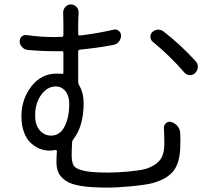

<svg xmlns="http://www.w3.org/2000/svg" viewBox="-20 -807 978 862"><path d="M137.7 -287.1Q137.7 -246.1 158.2 -222.2Q178.7 -198.2 209 -198.2Q250 -198.2 270.5 -240.2Q291 -282.2 291 -339.8Q291 -376 273.9 -397.5Q256.8 -418.9 230.5 -418.9Q192.4 -418.9 165 -381.3Q137.7 -343.8 137.7 -287.1ZM715.8 -231.4Q714.8 -245.1 725.6 -254.4Q736.3 -263.7 750 -258.8Q766.6 -253.9 777.8 -239.7Q789.1 -225.6 789.1 -207Q790 -194.3 790 -181.6Q790 -162.1 789.1 -141.6Q786.1 -72.3 756.8 -37.1Q727.5 -2 663.1 15.6Q630.9 23.4 569.3 29.3Q507.8 35.2 460 35.2Q388.7 35.2 343.3 27.8Q297.9 20.5 274.4 3.9Q251 -12.7 242.2 -32.2Q233.4 -51.8 233.4 -82Q233.4 -101.6 235.4 -127.9Q235.4 -130.9 233.4 -132.3Q231.4 -133.8 228.5 -133.8Q216.8 -130.9 201.2 -130.9Q179.7 -130.9 158.7 -139.2Q137.7 -147.5 118.7 -164.6Q99.6 -181.6 87.9 -212.9Q76.2 -244.1 76.2 -284.2Q76.2 -361.3 120.6 -418.9Q165 -476.6 234.4 -476.6Q247.1 -476.6 257.8 -475.6Q264.6 -474.6 264.6 -481.4V-570.3Q264.6 -578.1 257.8 -577.1Q247.1 -577.1 226.6 -577.1Q168 -577.1 102.5 -583Q88.9 -585 79.1 -595.7Q68.4 -606.4 68.4 -622.1Q68.4 -633.8 77.1 -642.6Q86.9 -651.4 99.6 -649.4Q164.1 -640.6 222.7 -640.6Q246.1 -640.6 257.8 -641.6Q264.6 -641.6 264.6 -649.4V-699.2Q264.6 -725.6 263.7 -748Q262.7 -763.7 272.9 -775.4Q283.2 -787.1 298.3 -787.1Q313.5 -787.1 323.7 -775.4Q334 -763.7 333 -748Q331.1 -722.7 331.1 -699.2V-654.3Q331.1 -647.5 337.9 -647.5Q414.1 -656.2 490.2 -673.8Q502.9 -676.8 513.2 -668.5Q523.4 -660.2 523.4 -647.5Q523.4 -632.8 514.2 -620.6Q504.9 -608.4 490.2 -605.5Q418 -591.8 337.9 -584Q331.1 -583 331.1 -575.2V-438.5Q331.1 -431.6 335 -424.8Q355.5 -390.6 355.5 -343.8Q355.5 -240.2 308.6 -180.7Q303.7 -174.8 303.7 -168Q301.8 -130.9 301.8 -110.4Q301.8 -78.1 311 -63.5Q320.3 -48.8 355.5 -40.5Q390.6 -32.2 463.9 -32.2Q507.8 -32.2 558.6 -37.1Q609.4 -42 634.8 -48.8Q676.8 -62.5 697.3 -87.4Q717.8 -112.3 717.8 -161.1Q717.8 -202.1 715.8 -231.4ZM666 -619.1Q655.3 -627.9 655.3 -642.6Q655.3 -654.3 663.1 -662.1Q673.8 -672.9 687.5 -673.8Q689.5 -673.8 691.4 -673.8Q703.1 -673.8 713.9 -666Q791 -606.4 858.4 -532.2Q868.2 -521.5 868.2 -507.8Q868.2 -491.2 856.4 -479.5Q846.7 -469.7 834 -469.7Q833 -469.7 832 -469.7Q817.4 -470.7 807.6 -481.4Q742.2 -557.6 666 -619.1Z"/></svg>

Font: Gen Jyuu Gothic P Normal
Style: Regular
Weight: 300
Designer: [Source Han Sans]
Ryoko NISHIZUKA  (kana & ideographs); Paul D. Hunt (Latin, Greek & Cyrillic); Wenlong ZHANG  (bopomofo
Version: Version 1.002.20150607